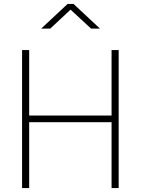

<svg xmlns="http://www.w3.org/2000/svg" viewBox="-20 -954 714 974"><path d="M546 0V-334H128V0H92V-700H128V-368H546V-700H582V0ZM189 -809 323 -934H353L487 -809H442L338 -905L235 -809Z"/></svg>

Font: Titillium Web
Style: Thin
Weight: 200
Version: Version 1.001;PS 57.000;hotconv 1.0.70;makeotf.lib2.5.55311